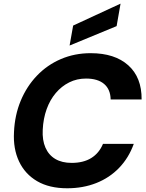

<svg xmlns="http://www.w3.org/2000/svg" viewBox="-20 -997 783 1029"><path d="M340 12Q244 12 179 -26Q114 -64 82 -132Q50 -200 55 -289Q59 -380 91 -457Q123 -534 178 -591.5Q233 -649 306.5 -680.5Q380 -712 466 -712Q595 -712 667.5 -647Q740 -582 739 -464H573Q572 -518 538 -547Q504 -576 441 -576Q392 -576 351 -555.5Q310 -535 279 -498.5Q248 -462 230 -412Q212 -362 209 -302Q206 -246 223.5 -206Q241 -166 276.5 -145Q312 -124 364 -124Q427 -124 469 -150Q511 -176 532 -226H697Q670 -151 618.5 -97.5Q567 -44 496 -16Q425 12 340 12ZM353 -753 372 -860 625 -977H626L605 -857Z"/></svg>

Font: DM Sans 28pt Black
Style: Italic
Weight: 900
Italic angle: -10°
Version: Version 4.004;gftools[0.9.30]